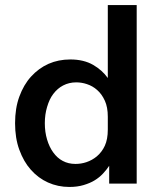

<svg xmlns="http://www.w3.org/2000/svg" viewBox="-20 -720 628 753"><path d="M255.9 -486.8Q308.6 -486.8 345.7 -465.3Q380.9 -444.8 402.8 -414.1V-700.2H516.1V0H408.2V-69.8Q398.4 -54.7 383.8 -39.1Q369.6 -23.9 351.1 -12.7Q334 -2 307.6 5.9Q283.2 13.2 252 13.2Q207 13.2 168 -4.4Q129.9 -21.5 100.6 -54.7Q72.8 -85.9 55.7 -132.8Q39.1 -178.2 39.1 -236.8Q39.1 -295.4 55.7 -340.8Q72.8 -387.7 101.6 -419.4Q131.8 -452.6 170.4 -469.7Q209 -486.8 255.9 -486.8ZM402.8 -262.2Q402.8 -299.8 391.1 -325.2Q379.4 -351.1 360.8 -367.2Q343.3 -382.8 320.8 -390.1Q300.3 -397 278.8 -397Q251 -397 227.5 -384.8Q205.6 -373.5 189 -351.6Q173.8 -332 164.6 -300.3Q155.8 -271 155.8 -236.8Q155.8 -202.1 164.6 -172.9Q173.3 -143.6 188.5 -122.6Q204.6 -100.1 226.1 -88.9Q248 -77.1 275.9 -77.1Q298.3 -77.1 318.8 -84Q341.8 -91.8 359.9 -106.9Q379.9 -124 391.1 -148.4Q402.8 -173.8 402.8 -211.9Z"/></svg>

Font: Post Grotesk Medium
Style: Medium
Weight: 500
Version: Version 1.0